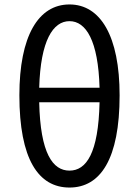

<svg xmlns="http://www.w3.org/2000/svg" viewBox="-20 -829 623 862"><path d="M292 13C431 13 517 -115 517 -401C517 -667 431 -809 292 -809C152 -809 67 -667 67 -401C67 -115 152 13 292 13ZM292 -63C217 -63 161 -140 156 -370H427C422 -140 367 -63 292 -63ZM156 -435C162 -647 218 -734 292 -734C366 -734 421 -647 427 -435Z"/></svg>

Font: Source Han Sans KR
Style: Regular
Weight: 400
Designer: Ryoko NISHIZUKA 西塚涼子 (kana, bopomofo & ideographs); Paul D. Hunt (Latin, Greek & Cyrillic); Sandoll Communications 산돌커뮤니
Foundry: Adobe
Version: Version 2.004;hotconv 1.0.118;makeotfexe 2.5.65603